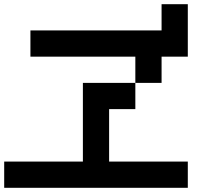

<svg xmlns="http://www.w3.org/2000/svg" viewBox="-20 -895 1040 915"><path d="M0 0V-125H375V-500H625V-375H500V-125H875V0ZM125 -625V-750H750V-875H875V-625H750V-500H625V-625Z"/></svg>

Font: Galmuri7 Regular
Style: Regular
Weight: 400
Designer: Lee Minseo (quiple)
Version: Version 2.399;hotconv 1.1.1;makeotfexe 2.6.0 DEVELOPMENT